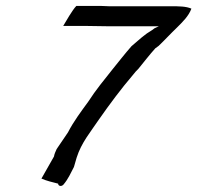

<svg xmlns="http://www.w3.org/2000/svg" viewBox="-20 -631 662 644"><path d="M192 -544H269C290 -544 313 -543 336 -543H513L498 -536C489 -528 474 -521 465 -513C450 -502 436 -488 421 -476C399 -451 379 -425 357 -398C330 -364 301 -329 276 -290C252 -257 227 -224 208 -187L170 -131C166 -121 163 -117 161 -106L119 -32C137 -24 156 -20 175 -15C175 -7 186 -4 193 -12C209 -31 217 -50 228 -71L237 -102C253 -153 285 -190 311 -229C348 -282 386 -333 427 -381C433 -389 437 -393 444 -400C462 -422 482 -448 501 -469L512 -477C534 -498 551 -517 574 -539C592 -557 613 -577 622 -602C604 -610 580 -610 554 -610H346C338 -610 330 -611 321 -611H236C223 -598 201 -559 192 -544Z"/></svg>

Font: SolarCharger
Style: 552
Weight: 400
Designer: Mew Too
Foundry: Cannot Into Space Fonts/KineticPlasma Fonts
Version: Version 1.100